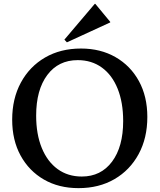

<svg xmlns="http://www.w3.org/2000/svg" viewBox="-20 -957 825 993"><path d="M386 16Q284 16 207 -28.5Q130 -73 86.5 -152.5Q43 -232 43 -338Q43 -447 88 -530Q133 -613 213 -659.5Q293 -706 399 -706Q500 -706 577.5 -661.5Q655 -617 698.5 -537.5Q742 -458 742 -352Q742 -243 697 -160Q652 -77 572 -30.5Q492 16 386 16ZM403 -44Q502 -44 559.5 -121Q617 -198 617 -331Q617 -427 588.5 -498Q560 -569 507 -607.5Q454 -646 382 -646Q282 -646 224.5 -569Q167 -492 167 -359Q167 -263 196 -192Q225 -121 278 -82.5Q331 -44 403 -44ZM326 -738 313 -752 470 -937H473L550 -844V-841Z"/></svg>

Font: Platypi
Style: Regular
Weight: 400
Designer: David Sargent
Foundry: Bolt Cutter Type
Version: Version 1.200; ttfautohint (v1.8.4.7-5d5b)